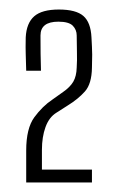

<svg xmlns="http://www.w3.org/2000/svg" viewBox="-20 -823 244 403"><path d="M35 -440Q35 -456.5 35 -473.5Q35 -490.5 35 -507Q35 -553.5 52 -576.8Q69 -600 90 -614L112.5 -630Q127 -640 133.8 -651.5Q140.5 -663 141 -681Q142 -696 141.5 -713.8Q141 -731.5 141 -748.5Q141 -760.5 132.8 -769Q124.5 -777.5 102.5 -777.5Q65 -777.5 65 -748.5Q65 -729 65.2 -710.8Q65.5 -692.5 66 -674.5H35Q34.5 -698 34 -709.5Q33.5 -721 34 -744.5Q35.5 -774.5 51.8 -788.8Q68 -803 103.5 -803Q139.5 -803 155 -789.5Q170.5 -776 172 -744.5Q172.5 -732.5 173 -725Q173.5 -717.5 173.5 -708.2Q173.5 -699 173 -681Q172.5 -647 158.2 -631Q144 -615 122 -601.5L98.5 -586.5Q83 -577 75.5 -556.2Q68 -535.5 68 -508.5V-467H173V-440Z"/></svg>

Font: Big Shoulders Thin
Style: Regular
Weight: 100
Version: Version 2.002